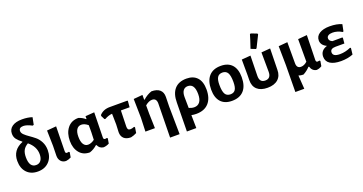

<svg xmlns="http://www.w3.org/2000/svg" viewBox="-42 -1540 4777 2525"><g transform="rotate(-20 2346.0 -277.5)"><path d="M233 10Q136 10 79.5 -50Q23 -110 23 -213Q23 -365 172 -425L173 -430Q127 -465 103 -497Q79 -529 79 -574Q79 -637 129 -672Q179 -707 268 -707Q348 -707 409 -686L389 -586L373 -581Q301 -619 254 -619Q192 -619 192 -570Q192 -543 218.5 -517.5Q245 -492 282.5 -466.5Q320 -441 358 -410Q396 -379 422.5 -328Q449 -277 449 -212Q449 -112 390 -51Q331 10 233 10ZM146 -220Q146 -78 240 -78Q283 -78 307 -109.5Q331 -141 331 -197Q331 -304 234 -384Q187 -357 166.5 -319Q146 -281 146 -220Z M628 6Q584 6 557 -23.5Q530 -53 530 -102L533 -239L528 -456L659 -467L653 -124Q653 -106 657.5 -98.5Q662 -91 675 -91Q685 -91 701 -95L711 -87L699 -17Q666 1 628 6Z M960 7Q867 7 815 -57.5Q763 -122 763 -224Q763 -333 817.5 -402Q872 -471 970 -471Q1020 -457 1062 -421H1068V-460L1193 -469L1186 -121Q1186 -104 1191.5 -97.5Q1197 -91 1211 -91Q1222 -91 1234 -95L1244 -87L1232 -17Q1195 3 1153 6Q1095 -1 1074 -54H1064Q1019 -12 960 7ZM887 -239Q887 -168 910 -132Q933 -96 974 -96Q1017 -96 1064 -131L1068 -237V-334Q1021 -374 976 -374Q934 -374 910.5 -339Q887 -304 887 -239Z M1536 6Q1472 6 1438.5 -25Q1405 -56 1405 -112L1410 -220L1407 -371Q1354 -367 1302 -337L1289 -339L1263 -391L1264 -405Q1317 -464 1408 -464H1656L1660 -457L1653 -372H1531L1525 -146Q1525 -120 1534.5 -108.5Q1544 -97 1566 -97Q1587 -97 1621 -110L1630 -100L1618 -24Q1579 -3 1536 6Z M1867 -467V-399H1873Q1930 -450 1994 -471Q2070 -471 2109.5 -436.5Q2149 -402 2148 -337L2145 -204L2150 185H2017L2025 -290Q2025 -364 1962 -364Q1917 -364 1866 -321V-205L1872 0H1739L1746 -192L1741 -456Z M2252 185 2258 -217Q2258 -340 2315.5 -405.5Q2373 -471 2483 -471Q2579 -471 2631.5 -413.5Q2684 -356 2684 -246Q2684 -123 2623 -56.5Q2562 10 2449 10Q2413 10 2381 3L2384 185ZM2378 -252 2380 -98Q2420 -81 2454 -81Q2504 -81 2532 -117.5Q2560 -154 2560 -227Q2560 -372 2466 -372Q2424 -372 2401 -341.5Q2378 -311 2378 -252Z M2964 -474Q3066 -474 3120 -414Q3174 -354 3174 -241Q3174 -119 3116.5 -54.5Q3059 10 2950 10Q2848 10 2794 -50Q2740 -110 2740 -222Q2740 -344 2797.5 -409Q2855 -474 2964 -474ZM2955 -384Q2907 -384 2885 -351Q2863 -318 2863 -245Q2863 -155 2885.5 -116.5Q2908 -78 2959 -78Q3007 -78 3028.5 -111Q3050 -144 3050 -218Q3050 -307 3027.5 -345.5Q3005 -384 2955 -384Z M3469 -734 3481 -740 3564 -708 3569 -695Q3540 -636 3487 -530L3476 -524L3410 -550Q3451 -671 3469 -734ZM3254 -170 3255 -244 3254 -457 3379 -467 3373 -187Q3371 -92 3451 -92Q3532 -92 3531 -187L3529 -457L3654 -467L3648 -170Q3648 -86 3595.5 -39Q3543 8 3448 8Q3353 8 3302.5 -38.5Q3252 -85 3254 -170Z M3770 185 3774 -192 3770 -456 3895 -467V-172Q3895 -101 3955 -101Q3999 -101 4042 -140V-456L4168 -467L4160 -121Q4160 -91 4183 -91Q4193 -91 4209 -95L4219 -87L4207 -17Q4170 7 4131 8Q4073 -2 4053 -67H4044Q4003 -22 3949 6Q3912 6 3882 -5L3895 185Z M4476 9Q4379 9 4325.5 -25Q4272 -59 4272 -125Q4272 -213 4368 -243Q4291 -279 4291 -346Q4291 -406 4344 -439.5Q4397 -473 4487 -473Q4589 -473 4656 -442L4637 -348L4627 -343Q4561 -382 4495 -382Q4458 -382 4436 -368.5Q4414 -355 4414 -330Q4414 -295 4457 -277L4596 -278L4601 -270L4594 -194H4471Q4395 -194 4395 -141Q4395 -82 4494 -82Q4568 -82 4645 -116L4655 -109L4645 -21Q4570 9 4476 9Z"/></g></svg>

Font: Alegreya Sans SC
Style: Bold
Weight: 700
Designer: Juan Pablo del Peral
Foundry: Huerta Tipografica
Version: Version 2.007